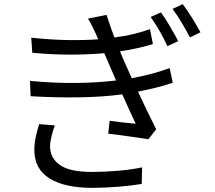

<svg xmlns="http://www.w3.org/2000/svg" viewBox="-20 -862 1040 928"><path d="M245 -256Q236 -232 229 -203.5Q222 -175 222 -155Q222 -98 269.5 -64.5Q317 -31 424 -31Q484 -31 549 -36.5Q614 -42 667 -53L665 27Q642 31 613 34.5Q584 38 552.5 40.5Q521 43 488.5 44.5Q456 46 426 46Q293 46 219.5 0.5Q146 -45 146 -138Q146 -170 153.5 -203Q161 -236 169 -262ZM815 -462Q782 -451 740 -440Q698 -429 647 -419Q669 -372 692 -324Q715 -276 735 -237L697 -189Q678 -192 654.5 -195.5Q631 -199 605.5 -202.5Q580 -206 553.5 -209.5Q527 -213 503 -216L510 -278Q547 -273 580 -269.5Q613 -266 636 -264Q622 -293 605 -330.5Q588 -368 571 -406Q475 -393 359.5 -391.5Q244 -390 128 -397L125 -471Q240 -460 345.5 -461Q451 -462 541 -473L506 -554L484 -605Q409 -598 319.5 -598Q230 -598 136 -607L131 -680Q221 -670 302 -668.5Q383 -667 455 -672Q452 -680 448.5 -687Q445 -694 442 -701Q431 -724 423.5 -739.5Q416 -755 405 -772L495 -790Q503 -765 512.5 -737.5Q522 -710 533 -681Q581 -687 621.5 -696.5Q662 -706 705 -721L719 -649Q682 -638 645 -629.5Q608 -621 560 -614L577 -573Q584 -558 594 -535Q604 -512 617 -484Q676 -495 720.5 -507.5Q765 -520 800 -533ZM758 -802Q767 -790 778 -773Q789 -756 800 -737Q811 -718 822 -699Q833 -680 841 -663L789 -639Q772 -676 751.5 -712Q731 -748 708 -780ZM863 -842Q872 -830 883.5 -813.5Q895 -797 906.5 -778.5Q918 -760 929 -741Q940 -722 949 -706L898 -681Q880 -716 858.5 -752Q837 -788 814 -819Z"/></svg>

Font: SpoqaHanSans-Regular
Style: Regular
Weight: 400
Designer: [Spoqa Han Sans] Dong-huui Kim \uAE40 \uB3D9 \uD718  Younghwa Kang \uAC15 \uC601 \uD654  [Noto Sans] Ryoko NISHIZUKA \u8
Foundry: Spoqa (http://www.spoqa-han-sans.com)
Version: Version 2.000